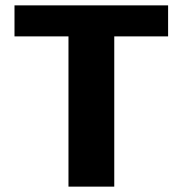

<svg xmlns="http://www.w3.org/2000/svg" viewBox="-20 -695 682 715"><path d="M235 0H405.5V-559.5H606V-675H34V-559.5H235Z"/></svg>

Font: Anybody UltraCondensed Thin
Style: Bold
Weight: 700
Version: Version 1.111